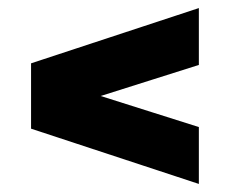

<svg xmlns="http://www.w3.org/2000/svg" viewBox="-20 -550 570 476"><path d="M473 -94 57 -231V-393L473 -530V-389L100 -271V-353L473 -235Z"/></svg>

Font: Changa ExtraLight
Style: Bold
Weight: 700
Version: Version 3.002; ttfautohint (v1.8.2)